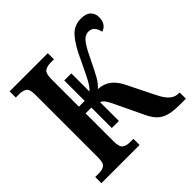

<svg xmlns="http://www.w3.org/2000/svg" viewBox="-181 -888 1056 1056"><g transform="rotate(-45 347.0 -360.0)"><path d="M29 0V-48H57Q83 -48 99.5 -58.5Q116 -69 116 -111V-602Q116 -644 99.5 -655Q83 -666 57 -666H29V-714H326V-666H298Q272 -666 255.5 -654.5Q239 -643 239 -598V-385H284V-544H339V-403Q357 -417 378 -457Q399 -497 427 -557Q464 -639 499.5 -679.5Q535 -720 589 -720Q629 -720 647.5 -701.5Q666 -683 666 -655Q666 -626 653.5 -608.5Q641 -591 621 -586Q617 -608 604.5 -624Q592 -640 568 -640Q540 -640 519 -613Q498 -586 470 -526Q440 -464 422 -431.5Q404 -399 381 -380Q426 -377 456.5 -353Q487 -329 508 -284L583 -133Q605 -87 628 -67.5Q651 -48 681 -48H686V0H636Q586 0 554 -9.5Q522 -19 501.5 -39.5Q481 -60 465 -94L383 -266Q372 -288 362.5 -301.5Q353 -315 339 -320V-174H284V-333H239V-116Q239 -71 255.5 -59.5Q272 -48 298 -48H326V0Z"/></g></svg>

Font: Noto Serif SemiCondensed SemiBold
Style: Regular
Weight: 600
Width: 4
Designer: Monotype Design Team
Foundry: Monotype Imaging Inc.
Version: Version 2.013; ttfautohint (v1.8.4.7-5d5b)